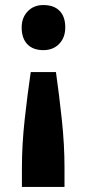

<svg xmlns="http://www.w3.org/2000/svg" viewBox="-20 -561 349 762"><path d="M202 -275Q215 -184 225.5 -85Q236 14 236 103V181H67V103Q67 13 78 -87Q89 -187 102 -275ZM152 -541Q194 -541 216.5 -518Q239 -495 239 -452Q239 -412 215 -387Q191 -362 152 -362Q111 -362 88.5 -385.5Q66 -409 66 -452Q66 -491 90 -516Q114 -541 152 -541Z"/></svg>

Font: Lexend
Style: Bold
Weight: 700
Designer: Bonnie Shaver-Troup, Thomas Jockin
Foundry: Lexend
Version: Version 1.007; ttfautohint (v1.8.3)